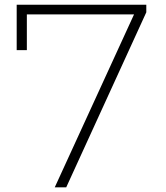

<svg xmlns="http://www.w3.org/2000/svg" viewBox="-20 -798 707 818"><path d="M603.3 -745.6 262.2 0H213.3L551.1 -736.7H94.4V-584.4H51.1V-777.8H603.3Z"/></svg>

Font: Paperlogy 2 ExtraLight
Style: Regular
Weight: 250
Designer: redesigned by Lee Juim, glyphs from Gmarket Sans & Montserrat
Foundry: PT&
Version: Version 1.001